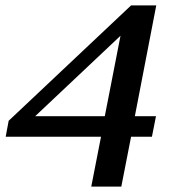

<svg xmlns="http://www.w3.org/2000/svg" viewBox="-20 -689 650 709"><path d="M1 -184H353L317 0H428L464 -184H541L556 -260H478L557 -669H464L12 -243ZM110 -260 425 -557 367 -260Z"/></svg>

Font: KpSans
Style: BoldItalic
Weight: 700
Italic angle: -11°
Version: Version 0.66